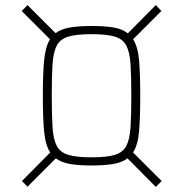

<svg xmlns="http://www.w3.org/2000/svg" viewBox="-20 -720 719 753"><path d="M88 12 66 -10 177 -122Q158 -151 153 -204.5Q148 -258 148 -345Q148 -430 153 -483Q158 -536 176 -566L65 -677L88 -700L198 -590Q219 -606 253 -612Q287 -618 339 -618Q393 -618 427 -612Q461 -606 481 -589L591 -700L613 -677L502 -566Q521 -536 525.5 -483Q530 -430 530 -345Q530 -259 525.5 -205.5Q521 -152 502 -122L614 -10L591 13L480 -99Q459 -83 424.5 -77Q390 -71 339 -71Q288 -71 254 -77Q220 -83 199 -99ZM339 -103Q398 -103 430 -112.5Q462 -122 475.5 -148Q489 -174 492 -221.5Q495 -269 495 -345Q495 -420 492 -467.5Q489 -515 475.5 -541Q462 -567 430 -576.5Q398 -586 339 -586Q281 -586 248.5 -576.5Q216 -567 202.5 -541Q189 -515 186 -467.5Q183 -420 183 -345Q183 -269 186 -221.5Q189 -174 202.5 -148Q216 -122 248.5 -112.5Q281 -103 339 -103Z"/></svg>

Font: Saira SemiCondensed Thin
Style: Regular
Weight: 250
Width: 4
Designer: Hector Gatti with collaboration of the Omnibus-Type team
Foundry: Omnibus-Type
Version: Version 1.101